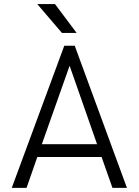

<svg xmlns="http://www.w3.org/2000/svg" viewBox="-20 -912 673 932"><path d="M37.1 0 292 -689.9H342.8L596.2 0H525.9L473.1 -149.9H161.1L108.9 0ZM183.1 -211.9H451.2L317.9 -592.8ZM280.8 -752 161.1 -892.1H247.1L352.1 -752Z"/></svg>

Font: Acari Sans Light
Style: Regular
Weight: 300
Designer: Alfredo Marco Pradil and Stefan Peev
Foundry: Hanken Design Co.
Version: Version 1.045;January 11, 2019;FontCreator 11.5.0.2425 64-bi